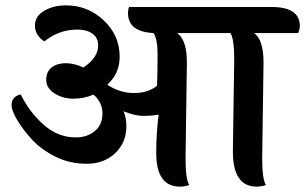

<svg xmlns="http://www.w3.org/2000/svg" viewBox="-20 -688 1135 714"><path d="M675 -456 670 -98Q670 -20 684 0Q668 6 649 6Q561 6 561 -119Q561 -193 570 -262Q545 -257 513.5 -257Q482 -257 440 -274Q450 -248 450 -219Q450 -158 408.5 -118.5Q367 -79 303 -79Q239 -79 186 -105.5Q133 -132 99 -169Q65 -206 44 -241.5Q23 -277 23 -297Q23 -329 57 -337Q90 -270 143 -223.5Q196 -177 262 -177Q304 -177 332.5 -200.5Q361 -224 361 -266Q361 -292 349 -311Q337 -330 327 -336Q292 -321 253 -321Q214 -321 183 -340.5Q152 -360 152 -391Q152 -422 172.5 -437.5Q193 -453 224.5 -453Q256 -453 290 -437Q345 -473 345 -519Q345 -548 323.5 -563Q302 -578 268 -578Q199 -578 145 -534Q110 -557 110 -592.5Q110 -628 144.5 -648Q179 -668 225 -668Q307 -668 366 -612Q425 -556 425 -477Q425 -415 379 -373Q426 -342 478 -342Q530 -342 564 -369Q566 -427 566 -484.5Q566 -542 551 -565Q456 -570 456 -639Q456 -652 460 -662H990Q1095 -662 1095 -591Q1095 -580 1089 -565H925Q960 -540 960 -456L955 -98Q955 -22 969 0Q953 6 934 6Q846 6 846 -125L851 -468Q851 -543 837 -565H639Q675 -539 675 -456Z"/></svg>

Font: Laila SemiBold
Style: Regular
Weight: 600
Designer: Hitesh Malaviya
Foundry: Indian Type Foundry
Version: Version 1.302;PS 1.0;hotconv 1.0.78;makeotf.lib2.5.61930; tt